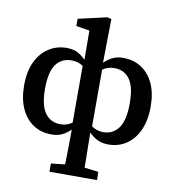

<svg xmlns="http://www.w3.org/2000/svg" viewBox="-99 -808 1025 1125"><g transform="rotate(10 413.0 -245.0)"><path d="M243 13Q183 13 136.5 -17Q90 -47 63.5 -104.5Q37 -162 37 -243Q37 -325 64 -382.5Q91 -440 138.5 -471Q186 -502 246 -502Q287 -502 314 -486.5Q341 -471 359 -451L358 -625L278 -638V-681L448 -720L473 -714L471 -580L469 -453Q488 -473 516 -487.5Q544 -502 582 -502Q643 -502 689.5 -472Q736 -442 762.5 -385.5Q789 -329 789 -248Q789 -165 762 -106.5Q735 -48 688.5 -17.5Q642 13 582 13Q542 13 513.5 -2.5Q485 -18 467 -38Q468 17 468.5 69Q469 121 470 171L553 181L554 230H271V181L354 172Q357 70 357 -36Q339 -17 311.5 -2Q284 13 243 13ZM161 -245Q161 -146 194 -100.5Q227 -55 286 -55Q307 -55 324 -61Q341 -67 355 -77V-414Q327 -435 286 -435Q227 -435 194 -390Q161 -345 161 -245ZM541 -434Q520 -434 503 -428.5Q486 -423 471 -412V-75Q486 -65 503 -59Q520 -53 540 -53Q599 -53 632 -99.5Q665 -146 665 -246Q665 -344 632.5 -389Q600 -434 541 -434Z"/></g></svg>

Font: Source Serif 4 SmText Semibold
Style: Regular
Weight: 600
Designer: Frank Grießhammer
Foundry: Adobe
Version: Version 4.005;hotconv 1.1.0;makeotfexe 2.6.0